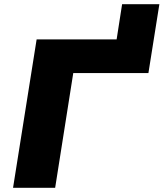

<svg xmlns="http://www.w3.org/2000/svg" viewBox="-20 -892 777 912"><path d="M42 0 154 -705H534L560 -872H737L685 -545H328L242 0Z"/></svg>

Font: Nunito Sans 10pt SemiExpanded Black
Style: Italic
Weight: 900
Width: 6
Italic angle: -9°
Designer: Vernon Adams
Foundry: Vernon Adams
Version: Version 3.101;gftools[0.9.27]